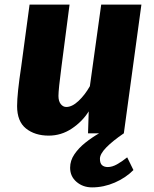

<svg xmlns="http://www.w3.org/2000/svg" viewBox="-20 -577 666 831"><path d="M191 10Q131 10 92.5 -20.8Q54 -51.5 54 -118Q54 -171.5 72 -290Q81 -357 90 -423.8Q99 -490.5 108 -557H281Q272 -489.5 263.5 -422.5Q255 -355.5 246 -288Q239.5 -238.5 236.2 -207Q233 -175.5 233 -162Q233 -139 243 -126.5Q253 -114 267 -114Q292 -114 319.8 -140Q347.5 -166 369 -204L418 -557H592L516 0H361L364 -95Q336.5 -51 290.8 -20.5Q245 10 191 10ZM378.5 234Q339 234 311.2 210.2Q283.5 186.5 283.5 149Q283.5 118 302 90.8Q320.5 63.5 349.5 40.5Q378.5 17.5 409 0L454 -25.5L516 0Q467.5 33 440 61.2Q412.5 89.5 412.5 110Q412.5 130 421.8 138Q431 146 446.5 146Q465.5 146 486.5 134.2Q507.5 122.5 530.5 104L557.5 159Q524.5 192.5 476.8 213.2Q429 234 378.5 234Z"/></svg>

Font: Merriweather Sans ExtraBold
Style: Italic
Weight: 800
Italic angle: -7.5°
Designer: Eben Sorkin
Foundry: Eben Sorkin
Version: Version 2.001; ttfautohint (v1.8.3)